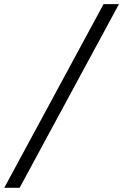

<svg xmlns="http://www.w3.org/2000/svg" viewBox="-81 -731 594 927"><path d="M-60.5 175.8 418.9 -710.9H493.2L13.7 175.8Z"/></svg>

Font: Crimson Pro ExtraLight Medium
Style: Italic
Weight: 500
Italic angle: -12°
Version: Version 1.002